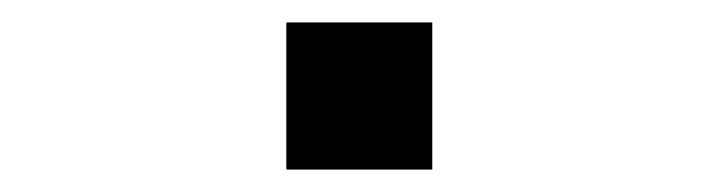

<svg xmlns="http://www.w3.org/2000/svg" viewBox="-20 -390 640 171"><path d="M365 -370V-239H235V-370Z"/></svg>

Font: iA Writer Mono V
Style: Regular
Weight: 400
Designer: Mike Abbink, Paul van der Laan, Pieter van Rosmalen
Foundry: Bold Monday
Version: Version 2.000